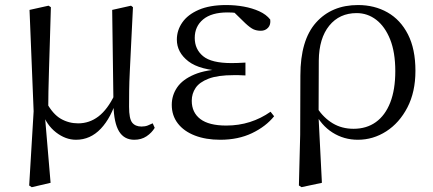

<svg xmlns="http://www.w3.org/2000/svg" viewBox="-20 -551 1754 777"><path d="M98.1 199.8 116.1 -100.8 99.5 -510.9 176.5 -528 185.9 -521.8Q183.7 -440.4 181.7 -378.9Q179.7 -317.5 178.3 -269.3Q176.9 -221.2 176 -181.2Q175.1 -141.2 175.1 -101.7L161.7 -82.8L184.7 188.8L108.5 206.6ZM523.5 14.6Q482.5 14.6 461.8 -19.3Q441.1 -53.3 439.2 -125.3V-128.5L434 -510.9L510.3 -528L518.1 -521.8Q513.7 -435.6 510.7 -372.5Q507.7 -309.5 505.4 -263.6Q503.1 -217.8 502.7 -183.5Q502.3 -149.2 502.3 -119.2Q502.3 -70.5 515 -54.7Q527.7 -38.9 552.7 -38.9Q567.1 -38.9 577.8 -43.1Q588.4 -47.3 598 -52L606.1 -33.6Q594.2 -13.7 573.1 0.5Q552 14.6 523.5 14.6ZM287.6 14.6Q245.3 14.6 206.7 -15.3Q168.1 -45.3 150.7 -96.8H148.5L167.8 -136.8Q193.6 -89.2 225.8 -70.5Q258.1 -51.8 296.3 -51.8Q341.9 -51.8 378.6 -79.9Q415.3 -108 444 -167.6L456.6 -155.4H454.2Q430.3 -74.8 387.9 -30.1Q345.5 14.6 287.6 14.6Z M871.3 14.6Q813 14.6 768.7 -2.5Q724.3 -19.6 699.7 -51.5Q675.1 -83.4 675.1 -126.7Q675.1 -165.3 696.9 -197.3Q718.7 -229.3 766.5 -249.5Q814.3 -269.8 891.7 -271.6V-263.4Q788.9 -266.8 742.3 -302.9Q695.7 -339 695.7 -390.7Q695.7 -428.3 717.7 -460Q739.6 -491.8 784.1 -511.2Q828.6 -530.6 895.8 -530.6Q931.9 -530.6 966.4 -524.4Q1001 -518.1 1029.3 -505.3Q1057.6 -492.4 1073.6 -471.9Q1076.2 -450.8 1064.8 -438.7Q1053.5 -426.5 1035.6 -426.5Q1018.7 -426.5 1005.7 -432.4Q992.7 -438.4 972.9 -456.8L915.6 -512.6L971.7 -511.5L981 -491.9Q955.4 -496.3 937.7 -498.5Q920.1 -500.7 900.7 -500.7Q836 -500.7 802 -472.4Q768.1 -444.1 768.1 -397.6Q768.1 -351.6 802 -323.6Q835.8 -295.7 917.2 -295.7Q929.3 -295.7 942.2 -296.2Q955.1 -296.7 973.3 -297.7V-245.7Q953.9 -246.9 944.4 -246.9Q935 -246.9 926.6 -246.9Q861.1 -246.9 824.1 -232.6Q787.1 -218.4 771.6 -195.2Q756 -172 756 -143.3Q756 -95.8 790.7 -69.3Q825.4 -42.9 895.6 -42.9Q946.3 -42.9 991.3 -57.2Q1036.3 -71.5 1074.9 -98.8L1089.3 -80.5Q1055.8 -38.9 999.8 -12.1Q943.9 14.6 871.3 14.6Z M1189.6 199.6 1194.8 -5.5 1195.6 -245.2Q1195.6 -388.7 1258.9 -459.6Q1322.3 -530.6 1429 -530.6Q1495.7 -530.6 1548.2 -500.8Q1600.7 -471 1630.9 -411.9Q1661.2 -352.7 1661.2 -264.3Q1661.2 -178.8 1628.7 -116.2Q1596.2 -53.6 1543.1 -19.5Q1490 14.6 1428.2 14.6Q1371.7 14.6 1325.5 -14.7Q1279.4 -44.1 1253.4 -97.7H1250L1263.8 -113.1Q1290.3 -73.6 1326.9 -51.7Q1363.6 -29.8 1410.7 -29.8Q1463.4 -29.8 1501.1 -56.9Q1538.8 -83.9 1559.3 -136.1Q1579.7 -188.2 1579.7 -263.1Q1579.7 -339.4 1558.8 -391.7Q1537.8 -443.9 1502.5 -471Q1467.2 -498 1423.3 -498Q1353.8 -498 1312.4 -447.1Q1271.1 -396.2 1270.1 -306.4L1269.3 -94.1L1268.8 -84.8L1282.7 188.8L1200.2 206.4Z"/></svg>

Font: Noto Serif SC ExtraLight
Style: Regular
Weight: 200
Designer: Ryoko NISHIZUKA 西塚涼子 (kana & ideographs); Frank Grießhammer (Latin, Greek & Cyrillic); Wenlong ZHANG 张文龙 (bopomofo); San
Foundry: Adobe
Version: Version 2.002-H1;hotconv 1.1.0;makeotfexe 2.6.0